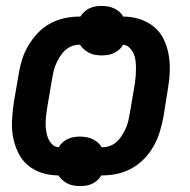

<svg xmlns="http://www.w3.org/2000/svg" viewBox="-20 -584 640 648"><path d="M250 44Q239 44 228 42Q217 40 208 35.5Q199 31 191 24Q183 17 177 8Q148 8 121.5 -0.5Q95 -9 74.5 -26Q54 -43 42 -67.5Q30 -92 24.5 -119.5Q19 -147 20.5 -176Q22 -205 26 -234L43 -334Q47 -359 54.5 -383Q62 -407 75.5 -430Q89 -453 107.5 -472.5Q126 -492 149 -504.5Q172 -517 197 -522.5Q222 -528 247 -528H251Q257 -537 265 -544.5Q273 -552 283 -556.5Q293 -561 303 -562.5Q313 -564 323 -564Q334 -564 345 -562Q356 -560 365.5 -555.5Q375 -551 383 -544Q391 -537 396 -528Q425 -528 451.5 -519.5Q478 -511 499 -494Q520 -477 532 -452.5Q544 -428 549 -400.5Q554 -373 553 -344Q552 -315 547 -286L531 -186Q526 -161 518.5 -137Q511 -113 498 -90Q485 -67 466 -47.5Q447 -28 424 -15.5Q401 -3 376 2.5Q351 8 326 8H322Q317 17 308.5 24.5Q300 32 290.5 36.5Q281 41 270.5 42.5Q260 44 250 44ZM323 -87H326Q339 -87 352 -92Q365 -97 375 -106.5Q385 -116 392 -127.5Q399 -139 404.5 -151Q410 -163 413 -176Q416 -189 418 -201L435 -301Q437 -315 438 -328Q439 -341 439 -353.5Q439 -366 437.5 -379Q436 -392 431 -403Q426 -414 417 -423Q408 -432 395 -433Q390 -423 381.5 -416Q373 -409 363.5 -404.5Q354 -400 343.5 -398.5Q333 -397 323 -397Q312 -397 301 -399Q290 -401 281 -405.5Q272 -410 264 -417Q256 -424 250 -433H247Q234 -433 221.5 -428Q209 -423 199 -413.5Q189 -404 182 -392.5Q175 -381 169.5 -369Q164 -357 161 -344Q158 -331 156 -319L139 -219Q137 -205 135.5 -192Q134 -179 134 -166.5Q134 -154 136 -141Q138 -128 142.5 -117Q147 -106 156 -97Q165 -88 178 -87Q184 -97 192 -104Q200 -111 210 -115.5Q220 -120 230 -121.5Q240 -123 250 -123Q261 -123 272 -121Q283 -119 292.5 -114.5Q302 -110 310 -103Q318 -96 323 -87Z"/></svg>

Font: Iosevka Extrabold Extended
Style: Italic
Weight: 800
Width: 7
Italic angle: -9°
Monospace: yes
Designer: Belleve Invis
Foundry: Belleve Invis
Version: Version 32.5.0; ttfautohint (v1.8.4)